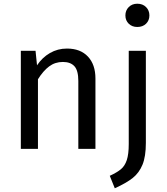

<svg xmlns="http://www.w3.org/2000/svg" viewBox="-20 -800 896 1032"><path d="M493 -378V0H401V-365Q401 -421 380 -444Q359 -467 318 -467Q276 -467 244 -443Q212 -419 184 -374V0H92V-527H171L179 -449Q207 -491 248.5 -515Q290 -539 340 -539Q412 -539 452.5 -496Q493 -453 493 -378ZM764 -32Q764 41 746 85Q728 129 693.5 156.5Q659 184 597 212L570 145Q609 127 630 109.5Q651 92 661.5 60.5Q672 29 672 -26V-527H764ZM783 -717Q783 -690 765 -672.5Q747 -655 718 -655Q690 -655 672 -672.5Q654 -690 654 -717Q654 -744 672 -762Q690 -780 718 -780Q747 -780 765 -762Q783 -744 783 -717Z"/></svg>

Font: Fira Sans
Style: Regular
Weight: 400
Designer: bBox Type GmbH & Carrois Corporate GbR & Edenspiekermann AG
Foundry: bBox Type GmbH & Carrois Corporate GbR & Edenspiekermann AG
Version: Version 4.301